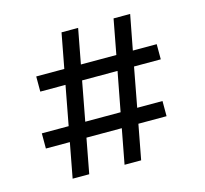

<svg xmlns="http://www.w3.org/2000/svg" viewBox="-98 -774 944 884"><g transform="rotate(-15 374.5 -332.0)"><path d="M102.5 -498V-425.8H222.7L187.5 -238.3H59.6V-166H173.8L142.6 0H221.7L252.9 -166H421.4L390.1 0H469.2L500.5 -166H634.8V-238.3H514.2L549.3 -425.8H676.8V-498H563L594.7 -664.1H515.6L484.4 -498H315.4L346.7 -664.1H267.6L236.3 -498ZM301.8 -425.8H470.7L435.1 -238.3H266.6Z"/></g></svg>

Font: Inder
Style: Regular
Weight: 400
Designer: Irina Smirnova
Foundry: Irina Smirnova
Version: Version 1.001